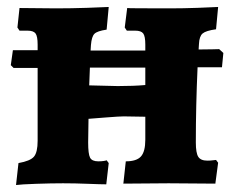

<svg xmlns="http://www.w3.org/2000/svg" viewBox="-20 -526 669 551"><path d="M547 -333Q542 -223 542 -117Q542 -87 549 -76Q556 -65 575 -65Q584 -65 591 -66Q598 -67 600 -67L606 -59L598 1L464 0L334 1L341 -63Q372 -63 384.5 -77Q397 -91 397 -125V-191L335 -192Q323 -192 285 -189Q247 -186 234 -185L233 -117Q233 -84 238.5 -73.5Q244 -63 262 -63Q271 -63 277.5 -64Q284 -65 286 -66L292 -58L285 3Q270 3 232.5 1.5Q195 0 161 0Q127 0 83.5 1.5Q40 3 26 5L33 -58Q67 -64 77.5 -76.5Q88 -89 88 -122V-331H19L11 -339L17 -382H88V-398Q88 -422 82 -430Q76 -438 59 -438H36L30 -447L36 -503L141 -502Q184 -502 229.5 -503.5Q275 -505 292 -506L286 -441Q259 -437 251 -429Q243 -421 241 -397L240 -381H339H397V-398Q397 -422 391 -430Q385 -438 368 -438H344L338 -447L345 -503Q345 -502 468 -502Q505 -502 547.5 -503.5Q590 -505 606 -506L600 -442Q571 -438 561.5 -430Q552 -422 551 -400L550 -384Q574 -384 589.5 -384.5Q605 -385 609 -385L621 -374L617 -333ZM397 -332H319H238L236 -281L318 -279Q364 -279 397 -282Z"/></svg>

Font: Alegreya SC ExtraBold
Style: Regular
Weight: 800
Designer: Juan Pablo del Peral
Foundry: Huerta Tipografica
Version: Version 2.007; ttfautohint (v1.6)